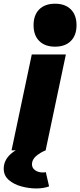

<svg xmlns="http://www.w3.org/2000/svg" viewBox="-62 -827 440 1056"><path d="M300.3 -527.3 189 0H1.5L112.8 -527.3ZM240.7 -570.3Q185.1 -570.3 153.8 -601.6Q122.6 -632.8 122.6 -688.5Q122.6 -744.1 153.8 -775.4Q185.1 -806.6 240.7 -806.6Q296.4 -806.6 327.6 -775.4Q358.9 -744.1 358.9 -688.5Q358.9 -632.8 327.6 -601.6Q296.4 -570.3 240.7 -570.3ZM136.7 209.5Q98.1 209.5 56.6 198.5Q15.1 187.5 -13.2 163.3Q-41.5 139.2 -41.5 100.6Q-41.5 55.7 -4.9 21.7Q31.7 -12.2 103 -33.2L123 -31.2L120.6 0H189Q158.7 12.2 136.2 31.7Q113.8 51.3 113.8 76.7Q113.8 96.7 130.9 109.1Q147.9 121.6 173.8 121.6Q183.6 121.6 189.9 119.6L208 198.2Q178.2 209.5 136.7 209.5Z"/></svg>

Font: Schibsted Grotesk Black
Style: Italic
Weight: 900
Italic angle: -12°
Designer: Bakken & Baeck AS, Henrik Kongsvoll
Foundry: Schibsted ASA
Version: Version 1.100;gftools[0.9.25]